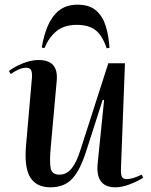

<svg xmlns="http://www.w3.org/2000/svg" viewBox="-20 -785 645 819"><path d="M18 -482Q41 -500 76.5 -514.5Q112 -529 145 -529Q230 -529 222 -441L196 -152Q191 -96 196 -68Q201 -40 234 -40Q264 -40 285.5 -66.5Q307 -93 324 -148L442 -515H513L496 -67Q495 -43 499.5 -32Q504 -21 521 -21Q545 -21 584 -40L591 -27Q570 -13 535.5 0.5Q501 14 472 14Q385 14 397 -92L424 -358L418 -359L348 -141Q322 -59 288 -22.5Q254 14 195 14Q136 14 109.5 -27.5Q83 -69 91 -164L116 -450Q118 -474 113 -485Q108 -496 92 -496Q75 -496 57 -487.5Q39 -479 26 -469ZM311 -765Q361 -765 389.5 -740.5Q418 -716 431 -674Q444 -632 447 -581L435 -579Q417 -633 388 -656Q359 -679 307 -679Q254 -679 221 -652Q188 -625 170 -580L158 -582Q166 -631 183 -672.5Q200 -714 231 -739.5Q262 -765 311 -765Z"/></svg>

Font: Literata 72pt Medium
Style: Italic
Weight: 500
Italic angle: -2°
Designer: Latin by Veronika Burian and Jose Scaglione. Greek by Irene Vlachou. Cyrillic by Vera Evstafieva
Foundry: TypeTogether
Version: Version 3.002